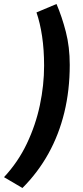

<svg xmlns="http://www.w3.org/2000/svg" viewBox="-48 -754 414 958"><path d="M64 184 -28 130Q42 55 86 -37.5Q130 -130 151 -229.5Q172 -329 172 -426Q172 -506 162 -573Q152 -640 134 -692L234 -734Q261 -671 280.5 -595.5Q300 -520 300 -430Q300 -304 273 -193Q246 -82 193.5 12.5Q141 107 64 184Z"/></svg>

Font: Source Sans 3 Black
Style: Italic
Weight: 900
Italic angle: -11°
Designer: Paul D. Hunt
Foundry: Adobe
Version: Version 3.052;hotconv 1.1.0;makeotfexe 2.6.0